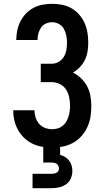

<svg xmlns="http://www.w3.org/2000/svg" viewBox="-20 -763 540 1003"><path d="M252 8Q226 8 199.5 3.5Q173 -1 149.5 -12.5Q126 -24 106.5 -42.5Q87 -61 74 -84.5Q61 -108 55 -134Q49 -160 49 -187H160Q160 -168 166 -149Q172 -130 184.5 -116Q197 -102 215 -95Q233 -88 252 -88Q267 -88 281 -92Q295 -96 306.5 -105Q318 -114 325.5 -126.5Q333 -139 337.5 -153Q342 -167 344 -181.5Q346 -196 346 -210Q346 -232 341.5 -254.5Q337 -277 325 -295.5Q313 -314 292.5 -324Q272 -334 250 -334H193V-430H250Q269 -430 286 -439.5Q303 -449 313 -465.5Q323 -482 326.5 -501Q330 -520 330 -539Q330 -558 326.5 -576.5Q323 -595 314 -611.5Q305 -628 288 -637.5Q271 -647 253 -647Q236 -647 220 -640Q204 -633 194.5 -619Q185 -605 180.5 -588.5Q176 -572 176 -555Q176 -555 176 -554.5Q176 -554 176 -554H65Q65 -555 65 -555.5Q65 -556 65 -557Q65 -581 70.5 -606Q76 -631 87.5 -653Q99 -675 116.5 -693Q134 -711 156 -722.5Q178 -734 203 -738.5Q228 -743 253 -743Q279 -743 304.5 -738Q330 -733 353 -720Q376 -707 393.5 -687Q411 -667 421.5 -643.5Q432 -620 436.5 -594Q441 -568 441 -542Q441 -518 437.5 -495Q434 -472 424 -451Q414 -430 397.5 -412.5Q381 -395 361 -384Q385 -372 404.5 -353Q424 -334 436 -310.5Q448 -287 452.5 -261Q457 -235 457 -208Q457 -180 452.5 -152Q448 -124 436 -98.5Q424 -73 405 -51.5Q386 -30 361 -16.5Q336 -3 308.5 2.5Q281 8 252 8ZM150 220V145H250Q257 145 263.5 143.5Q270 142 276 139Q282 136 285 130Q288 124 288 118Q288 110 285 103.5Q282 97 276.5 93Q271 89 264 87.5Q257 86 250 86H206V0H294V46Q308 50 320.5 57.5Q333 65 341.5 76.5Q350 88 354 102Q358 116 358 131Q358 150 350 169Q342 188 325.5 199.5Q309 211 289.5 215.5Q270 220 250 220Z"/></svg>

Font: Iosevka SS08 Regular
Style: Bold
Weight: 700
Monospace: yes
Designer: Belleve Invis
Foundry: Belleve Invis
Version: Version 16.3.4; ttfautohint (v1.8.4)